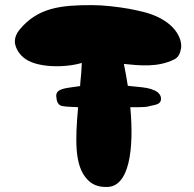

<svg xmlns="http://www.w3.org/2000/svg" viewBox="-20 -740 769 762"><path d="M687.5 -600.6C672.9 -628.9 645.5 -654.3 603.5 -673.8C568.4 -690.4 530.3 -697.3 492.2 -705.1C447.3 -712.9 389.6 -719.7 344.7 -719.7C223.6 -719.7 129.9 -710.9 56.6 -621.1C43.9 -605.5 39.1 -589.8 39.1 -577.1V-570.3C42 -549.8 53.7 -528.3 73.2 -511.7C121.1 -470.7 234.4 -469.7 304.7 -490.2C303.7 -463.9 301.8 -438.5 298.8 -412.1C298.8 -407.2 297.9 -402.3 297.9 -398.4L277.3 -395.5C235.4 -389.6 203.1 -386.7 203.1 -359.4C203.1 -357.4 203.1 -355.5 204.1 -352.5C205.1 -335 211.9 -324.2 222.7 -320.3C231.4 -317.4 256.8 -315.4 290 -314.5C278.3 -182.6 275.4 -82 326.2 -28.3C344.7 -7.8 369.1 2 399.4 2C400.4 2 400.4 2 400.4 2H401.4C493.2 4.9 512.7 -147.5 497.1 -314.5H521.5C550.8 -314.5 565.4 -316.4 568.4 -317.4C580.1 -321.3 594.7 -322.3 605.5 -327.1C614.3 -331.1 619.1 -337.9 619.1 -347.7V-349.6C618.2 -360.4 613.3 -367.2 606.4 -373C606.4 -373 606.4 -373 606.4 -374H605.5C590.8 -384.8 570.3 -390.6 543.9 -393.6L487.3 -399.4C482.4 -428.7 477.5 -458 471.7 -486.3C530.3 -480.5 605.5 -470.7 672.9 -504.9C689.5 -513.7 695.3 -530.3 698.2 -546.9C699.2 -550.8 699.2 -554.7 699.2 -558.6C699.2 -571.3 695.3 -585.9 687.5 -600.6Z"/></svg>

Font: Day Care
Style: Regular
Weight: 400
Designer: Noponies
Version: Version 1.000;PS 001.000;hotconv 1.0.88;makeotf.lib2.5.64775